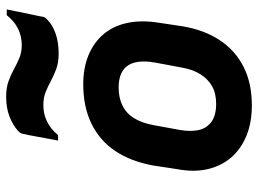

<svg xmlns="http://www.w3.org/2000/svg" viewBox="-130 -718 859 640"><g transform="rotate(-90 300.0 -397.5)"><path d="M340 -550Q394 -550 436.5 -532.5Q479 -515 506.5 -482.5Q534 -450 544 -403.5Q554 -357 545 -300L533 -220Q521 -147 486.5 -95Q452 -43 397.5 -15.5Q343 12 269 12Q212 12 168 -6Q124 -24 95.5 -57Q67 -90 56.5 -136Q46 -182 57 -239L69 -318Q83 -393 118 -444.5Q153 -496 209 -523Q265 -550 340 -550ZM329 -432Q294 -432 268 -419Q242 -406 226.5 -380.5Q211 -355 204 -319L187 -226Q182 -195 186 -170.5Q190 -146 205 -131Q216 -119 233.5 -113Q251 -107 274 -107Q309 -107 333 -120.5Q357 -134 373 -159.5Q389 -185 395 -220L412 -311Q418 -344 414 -369.5Q410 -395 395 -410Q384 -421 367.5 -426.5Q351 -432 329 -432ZM470 -755Q499 -755 524 -767Q549 -779 570 -805H589Q586 -789 581.5 -767.5Q577 -746 573 -726.5Q569 -707 566 -693Q565 -685 563.5 -680.5Q562 -676 554 -669Q537 -652 508 -642Q479 -632 443 -632Q412 -632 390.5 -640Q369 -648 350.5 -658Q332 -668 313.5 -675.5Q295 -683 270 -683Q240 -683 215 -670.5Q190 -658 170 -634H152Q155 -651 159 -671.5Q163 -692 166.5 -712Q170 -732 173 -744Q174 -752 176 -757Q178 -762 185 -768Q204 -785 232.5 -796Q261 -807 298 -807Q328 -807 350 -799Q372 -791 390 -781Q408 -771 427 -763Q446 -755 470 -755Z"/></g></svg>

Font: RecMonoLinear Nerd Font Mono
Style: Bold Italic
Weight: 700
Italic angle: -10°
Monospace: yes
Version: Version 1.085; ttfautohint (v1.8.4.7-5d5b);Nerd Fonts 3.2.1